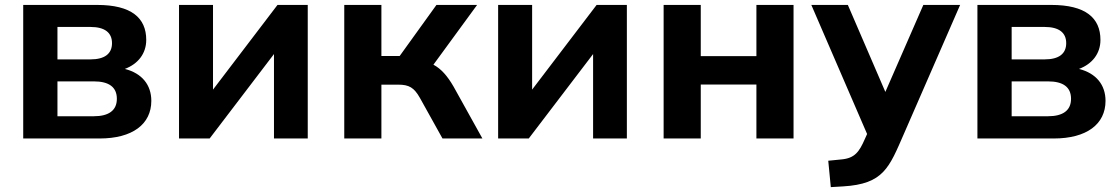

<svg xmlns="http://www.w3.org/2000/svg" viewBox="-20 -559 4520 775"><path d="M381.8 0C514.6 0 590.8 -57.6 590.8 -151.9C590.8 -216.3 553.2 -263.2 483.9 -280.8C537.1 -300.8 570.3 -342.8 570.3 -397.9C570.3 -487.3 509.8 -539.1 372.1 -539.1H73.7V0ZM211.9 -230.5H358.9C418.9 -230.5 451.7 -208 451.7 -160.2C451.7 -113.3 418.9 -89.8 358.9 -89.8H211.9ZM211.9 -450.2H345.2C402.3 -450.2 432.1 -427.7 432.1 -384.8C432.1 -341.8 402.3 -319.3 345.2 -319.3H211.9Z M826.2 0 1085.9 -340.8V0H1222.2V-539.1H1100.1L839.8 -197.3V-539.1H702.6V0Z M1519.5 0V-217.3H1587.4C1630.9 -217.3 1651.4 -205.6 1674.8 -164.1L1766.1 0H1927.2L1810.5 -210C1785.6 -252.9 1760.7 -281.2 1729.5 -297.9L1905.8 -539.1H1741.7L1593.3 -333H1519.5V-539.1H1369.6V0Z M2114.3 0 2374 -340.8V0H2510.3V-539.1H2388.2L2127.9 -197.3V-539.1H1990.7V0Z M2808.6 0V-217.8H3033.2V0H3183.1V-539.1H3033.2V-332.5H2808.6V-539.1H2658.7V0Z M3471.2 1.5C3448.2 54.2 3430.2 79.6 3376.5 84.5L3323.2 89.8L3333.5 196.3L3382.8 193.4C3546.9 183.6 3568.8 118.2 3628.9 -19.5L3855.5 -539.1H3707L3553.7 -188L3402.3 -539.1H3254.9L3480 -18.1Z M4233.4 0C4366.2 0 4442.4 -57.6 4442.4 -151.9C4442.4 -216.3 4404.8 -263.2 4335.4 -280.8C4388.7 -300.8 4421.9 -342.8 4421.9 -397.9C4421.9 -487.3 4361.3 -539.1 4223.6 -539.1H3925.3V0ZM4063.5 -230.5H4210.4C4270.5 -230.5 4303.2 -208 4303.2 -160.2C4303.2 -113.3 4270.5 -89.8 4210.4 -89.8H4063.5ZM4063.5 -450.2H4196.8C4253.9 -450.2 4283.7 -427.7 4283.7 -384.8C4283.7 -341.8 4253.9 -319.3 4196.8 -319.3H4063.5Z"/></svg>

Font: Winston
Style: Bold
Weight: 700
Designer: Vernon Adams, Kim Jin-seong, David Berlow, Cristiano Sobral
Foundry: The Winston Project Authors
Version: Version 3.004